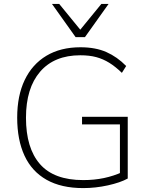

<svg xmlns="http://www.w3.org/2000/svg" viewBox="-20 -955 763 983"><path d="M406 8Q294 8 218.5 -34.5Q143 -77 105.5 -158Q68 -239 68 -353Q68 -465 106.5 -545.5Q145 -626 217.5 -669.5Q290 -713 392 -713Q469 -713 524.5 -688.5Q580 -664 626 -617L604 -582Q571 -614 539.5 -633.5Q508 -653 473 -662.5Q438 -672 391 -672Q258 -672 185.5 -588Q113 -504 113 -352Q113 -197 184.5 -115Q256 -33 406 -33Q463 -33 512.5 -43.5Q562 -54 606 -74L594 -38V-318H400V-357H634V-41Q596 -20 532.5 -6Q469 8 406 8ZM367 -765 246 -935H283L391 -803L499 -935H536L415 -765Z"/></svg>

Font: Mulish ExtraLight
Style: Regular
Weight: 200
Designer: Vernon Adams
Foundry: Vernon Adams
Version: Version 3.603